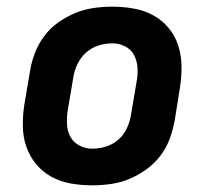

<svg xmlns="http://www.w3.org/2000/svg" viewBox="-20 -548 640 576"><path d="M257 8Q224 8 192.5 2.5Q161 -3 134.5 -17.5Q108 -32 88.5 -55.5Q69 -79 59 -108Q49 -137 48.5 -169.5Q48 -202 53 -234L70 -334Q74 -361 84.5 -388.5Q95 -416 112.5 -439.5Q130 -463 154.5 -480.5Q179 -498 206 -509Q233 -520 261 -524Q289 -528 316 -528Q349 -528 380.5 -522.5Q412 -517 439 -502.5Q466 -488 485.5 -464.5Q505 -441 514.5 -412Q524 -383 524.5 -350.5Q525 -318 520 -286L504 -186Q499 -159 489 -131.5Q479 -104 461 -80.5Q443 -57 418.5 -39.5Q394 -22 367.5 -11Q341 0 312.5 4Q284 8 257 8ZM257 -102Q278 -102 298.5 -108.5Q319 -115 335.5 -129.5Q352 -144 361 -164Q370 -184 373 -204L390 -304Q394 -325 392.5 -345.5Q391 -366 382 -383Q373 -400 355 -409Q337 -418 317 -418Q296 -418 275.5 -411.5Q255 -405 238.5 -390.5Q222 -376 212.5 -356Q203 -336 200 -316L183 -216Q180 -195 181 -174.5Q182 -154 191.5 -137Q201 -120 219 -111Q237 -102 257 -102Z"/></svg>

Font: Iosevka Aile Extrabold Oblique
Style: Regular
Weight: 800
Italic angle: -9°
Designer: Belleve Invis
Foundry: Belleve Invis
Version: Version 31.1.0; ttfautohint (v1.8.4)